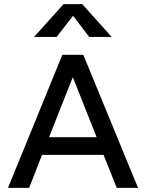

<svg xmlns="http://www.w3.org/2000/svg" viewBox="-20 -916 712 936"><path d="M19 0 284 -649H386L653 0H549L485 -161H185L122 0ZM219 -247H451L335 -540ZM381 -896 524 -736H415L336 -839L256 -736H146L290 -896Z"/></svg>

Font: Syne Med Modified
Style: Regular
Weight: 500
Designer: Lucas Descroix
Foundry: Bonjour Monde
Version: Version 2.200